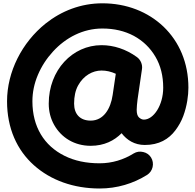

<svg xmlns="http://www.w3.org/2000/svg" viewBox="-20 -792 1151 1131"><path d="M870.1 136.2C859.4 119.1 843.8 107.9 823.7 103.5C803.7 98.6 784.7 101.6 767.6 111.8C709 148.4 640.6 169.9 566.9 169.9C487.8 169.9 418.5 155.3 359.4 125.5C240.2 66.4 170.9 -44.9 170.9 -195.3C170.9 -248 181.6 -299.8 203.1 -350.6C224.6 -401.4 254.4 -447.3 292.5 -488.8C368.2 -571.3 469.7 -624 583 -624C652.8 -624 714.4 -609.4 768.6 -580.6C822.3 -551.3 864.7 -510.3 895.5 -458C926.3 -405.8 941.4 -344.7 941.4 -275.4C941.4 -171.4 884.3 -87.4 827.6 -87.4C817.4 -87.4 808.1 -91.8 798.8 -100.1C789.6 -108.4 785.2 -123.5 785.2 -145.5C785.2 -160.6 787.6 -184.1 790 -203.6C790.5 -206.1 790.5 -208.5 791 -210.9L816.4 -385.3C820.3 -410.6 809.1 -439.9 786.1 -456.1C722.2 -502.4 649.9 -525.9 578.1 -525.9C407.2 -525.9 267.1 -379.4 267.1 -181.6C267.1 -135.7 277.8 -94.2 298.8 -56.6C341.3 19 418.5 66.9 514.2 66.9C594.2 66.9 653.3 36.1 696.3 -7.3C727.5 33.2 772.5 62 833 62C916.5 62 974.1 27.8 1013.2 -24.4C1032.7 -50.3 1048.3 -78.1 1059.6 -108.4C1082 -168.9 1089.8 -230.5 1089.8 -275.4C1089.8 -423.3 1035.2 -546.4 943.4 -634.8C851.1 -722.7 725.6 -772.5 583 -772.5C456.1 -772.5 341.8 -727.5 248.5 -653.3C108.9 -541.5 21.5 -368.7 21.5 -195.3C21.5 -36.6 80.1 92.3 179.7 181.2C278.8 270 414.1 318.4 566.9 318.4C669.9 318.4 765.1 289.1 845.7 238.8C862.8 228 874 212.4 878.9 192.4C883.3 172.4 880.4 153.3 870.1 136.2ZM643.6 -232.4C631.8 -150.9 589.8 -81.5 514.2 -81.5C452.1 -81.5 416.5 -119.1 416.5 -181.6C416.5 -224.1 424.3 -260.3 440.4 -289.1C472.2 -346.7 525.4 -376.5 578.1 -376.5C606.4 -376.5 634.3 -370.1 662.1 -357.4Z"/></svg>

Font: Mikhak ExtraBold
Style: Regular
Weight: 800
Designer: Amin Abedi
Version: Version 3.2